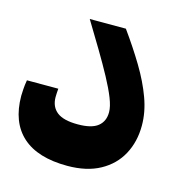

<svg xmlns="http://www.w3.org/2000/svg" viewBox="-85 -603 656 681"><g transform="rotate(15 243.0 -262.0)"><path d="M220.1 0Q111.3 0 55.1 -50.5Q-1.1 -101.1 -1.4 -197.7Q-1.1 -206.5 -0.3 -221.5Q0.5 -236.5 3.9 -256.1H119.1Q118.1 -247.8 117.9 -239.8Q117.7 -231.9 117.4 -224.6Q117.7 -189.3 141.7 -170.5Q165.8 -151.7 218 -151.8Q268.7 -151.7 291.7 -170.1Q314.8 -188.6 314.6 -222.3Q314.6 -242.4 302.7 -272.8Q290.7 -303.2 269.6 -342.2Q248.5 -381.2 221.1 -427.2Q193.7 -473.2 162.9 -523.8H295.5Q337 -466.1 369.5 -412Q402 -357.8 420.6 -306.7Q439.3 -255.7 439.3 -206.4Q439.3 -146.9 414.1 -100.2Q389 -53.5 340.1 -26.8Q291.3 0 220.1 0Z"/></g></svg>

Font: Inter
Style: Regular
Weight: 400
Designer: Rasmus Andersson
Foundry: rsms
Version: Version 4.000;git-8c9346024